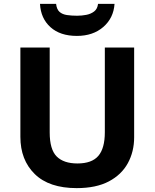

<svg xmlns="http://www.w3.org/2000/svg" viewBox="-20 -959 796 989"><path d="M671 -252Q671 -178 638.5 -118.5Q606 -59 540.5 -24.5Q475 10 375 10Q233 10 159 -62.5Q85 -135 85 -254V-714H236V-277Q236 -189 272 -153Q308 -117 379 -117Q453 -117 486.5 -156Q520 -195 520 -278V-714H671ZM570 -939Q565 -866 512 -820Q459 -774 376 -774Q290 -774 240 -819Q190 -864 186 -939H269Q272 -911 286.5 -898Q301 -885 325 -881.5Q349 -878 377 -878Q401 -878 424.5 -882.5Q448 -887 465 -900Q482 -913 485 -939Z"/></svg>

Font: Noto Sans Duployan
Style: Bold
Weight: 700
Designer: David Corbett
Foundry: David Corbett
Version: Version 3.001